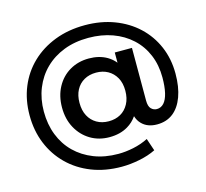

<svg xmlns="http://www.w3.org/2000/svg" viewBox="-125 -852 1284 1198"><g transform="rotate(-15 517.0 -252.5)"><path d="M518 204Q412 204 325 170Q238 136 175 74Q112 12 78 -71.5Q44 -155 44 -254Q44 -353 78 -436Q112 -519 175.5 -580Q239 -641 327 -675Q415 -709 522 -709Q625 -709 711 -676.5Q797 -644 859.5 -585.5Q922 -527 956.5 -447Q991 -367 991 -271Q991 -185 968 -122.5Q945 -60 902.5 -27Q860 6 799 6Q737 6 701 -31Q681 -51 672 -81Q647 -45 611 -24Q561 6 492 6Q423 6 369 -26.5Q315 -59 283.5 -116.5Q252 -174 252 -249Q252 -323 283 -380.5Q314 -438 368.5 -470Q423 -502 492 -502Q559 -502 609 -473Q638 -456 659 -430V-496H770V-156Q770 -118 785.5 -102.5Q801 -87 822 -87Q849 -87 868 -108Q887 -129 896.5 -170Q906 -211 906 -269Q906 -349 878.5 -415Q851 -481 799.5 -528.5Q748 -576 677.5 -601.5Q607 -627 522 -627Q435 -627 364 -599.5Q293 -572 242 -522Q191 -472 163.5 -403.5Q136 -335 136 -254Q136 -171 163 -102Q190 -33 240.5 16.5Q291 66 361 93.5Q431 121 518 121Q564 121 615 110.5Q666 100 712 77L739 157Q693 180 633 192Q573 204 518 204ZM513 -91Q556 -91 589 -109.5Q622 -128 641.5 -164Q661 -200 661 -249Q661 -299 641.5 -333.5Q622 -368 589 -386.5Q556 -405 513 -405Q469 -405 435.5 -386Q402 -367 383.5 -332Q365 -297 365 -249Q365 -200 383.5 -165Q402 -130 435.5 -110.5Q469 -91 513 -91Z"/></g></svg>

Font: Montserrat Thin SemiBold
Style: Regular
Weight: 600
Version: Version 9.000